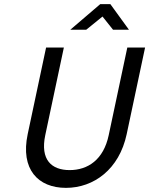

<svg xmlns="http://www.w3.org/2000/svg" viewBox="-20 -900 722 929"><path d="M203 -670 114 -251C78 -81 164 9 299 9C434 9 557 -81 593 -251L682 -670H596L506 -246C481 -127 405 -77 317 -77C229 -77 174 -127 199 -246L289 -670ZM320 -756H397L476 -820L527 -756H604L514 -880H465Z"/></svg>

Font: LT Wave Mono
Style: Italic
Weight: 400
Designer: Daniel Lyons
Version: Version 2.5 (Glyphs App)